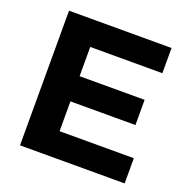

<svg xmlns="http://www.w3.org/2000/svg" viewBox="-125 -819 918 938"><g transform="rotate(20 334.0 -350.0)"><path d="M77 0V-700H610V-569H235V-417H573V-286H235V-131H621V0Z"/></g></svg>

Font: Trueno
Style: SBd
Weight: 600
Designer: Julieta Ulanovsky
Foundry: Julieta Ulanovsky
Version: Version 3.001b